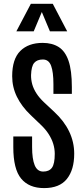

<svg xmlns="http://www.w3.org/2000/svg" viewBox="-20 -963 433 993"><path d="M208 9.8C261.4 9.8 300.7 -6 325.9 -37.6C351.2 -69.2 363.8 -112.6 363.8 -168C363.8 -208.3 355.1 -246.7 337.6 -283C320.2 -319.3 294.4 -353.2 260.3 -384.8L207.5 -434.1C191.6 -449.1 178.5 -464.4 168.5 -480C158.4 -495.6 151.1 -511.4 146.7 -527.3C142.3 -543.3 140.3 -559.1 140.6 -574.7C141.6 -605.3 147.1 -626.4 157 -637.9C166.9 -649.5 181.8 -655.3 201.7 -655.3C222.2 -655.3 236.4 -644.4 244.4 -622.6C252.4 -600.7 256.3 -569.3 256.3 -528.3V-477.5H351.6V-512.7C351.6 -570 345.9 -615.2 334.5 -648.4C323.1 -681.6 306.2 -705.4 283.7 -719.7C261.2 -734 233.6 -741.2 200.7 -741.2C151.5 -741.2 113 -727.3 85 -699.5C57 -671.6 43 -628.1 43 -568.8C43 -531.4 51.1 -496 67.4 -462.6C83.7 -429.3 107.3 -397.8 138.2 -368.2L189.9 -318.8C206.9 -302.9 220.7 -286.5 231.4 -269.8C242.2 -253 250.2 -236.1 255.4 -219C260.6 -201.9 263.2 -184.7 263.2 -167.5C263.2 -133 258.4 -109 248.8 -95.7C239.2 -82.4 224.1 -75.7 203.6 -75.7C183.1 -75.7 168.4 -86.6 159.4 -108.4C150.5 -130.2 146 -161.6 146 -202.6V-257.3H48.8V-202.1C48.8 -126.3 62.3 -72 89.4 -39.3C116.4 -6.6 155.9 9.8 208 9.8ZM64.5 -800.8H154.3L196.3 -900.9L238.3 -800.8H327.6L252.9 -943.4H139.6Z"/></svg>

Font: Antonio
Style: Regular
Weight: 400
Designer: Vernon Adams
Foundry: Vernon Adams
Version: Version 1.002